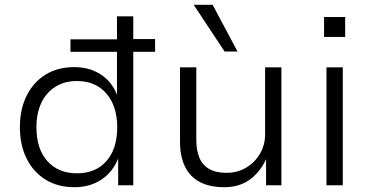

<svg xmlns="http://www.w3.org/2000/svg" viewBox="-20 -773 1545 801"><path d="M290 8Q222 8 171 -23Q120 -54 91.5 -110.5Q63 -167 63 -242Q63 -318 91.5 -374.5Q120 -431 170.5 -462Q221 -493 289 -493Q354 -493 401 -462Q448 -431 468 -377V-557H274V-609H468V-705H536V-610H627V-557H536V0H473V-112Q451 -56 403.5 -24Q356 8 290 8ZM301 -50Q379 -50 424 -101Q469 -152 469 -242Q469 -330 424 -382.5Q379 -435 301 -435Q249 -435 211 -411Q173 -387 152.5 -344Q132 -301 132 -242Q132 -152 177.5 -101Q223 -50 301 -50Z M916 8Q855 8 814 -13.5Q773 -35 752 -77.5Q731 -120 731 -183V-492H799V-187Q799 -147 811.5 -116Q824 -85 852 -68.5Q880 -52 925 -52Q971 -52 1007.5 -74Q1044 -96 1065 -132.5Q1086 -169 1086 -212V-492H1154V0H1090V-111H1091Q1066 -56 1022.5 -24Q979 8 916 8ZM917 -558 788 -753H867L971 -558Z M1332 -619V-702H1420V-619ZM1342 0V-492H1410V0Z"/></svg>

Font: Nunito Sans 8pt Light
Style: Regular
Weight: 300
Version: Version 3.101;gftools[0.9.27]